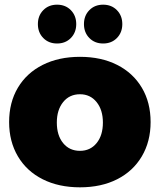

<svg xmlns="http://www.w3.org/2000/svg" viewBox="-20 -794 683 821"><path d="M624 -272Q624 -189 586.5 -125.5Q549 -62 481 -27.5Q413 7 322 7Q231 7 162.5 -27.5Q94 -62 56.5 -125.5Q19 -189 19 -272Q19 -356 56.5 -419Q94 -482 162.5 -516.5Q231 -551 322 -551Q413 -551 481 -516.5Q549 -482 586.5 -419Q624 -356 624 -272ZM223 -270Q223 -215 250 -182Q277 -149 322 -149Q366 -149 393 -182Q420 -215 420 -270Q420 -324 393 -357.5Q366 -391 322 -391Q277 -391 250 -357.5Q223 -324 223 -270ZM306 -691Q306 -655 283 -631.5Q260 -608 224 -608Q188 -608 165 -631.5Q142 -655 142 -691Q142 -727 165 -750.5Q188 -774 224 -774Q260 -774 283 -750.5Q306 -727 306 -691ZM503 -691Q503 -655 480 -631.5Q457 -608 421 -608Q385 -608 362 -631.5Q339 -655 339 -691Q339 -727 362 -750.5Q385 -774 421 -774Q457 -774 480 -750.5Q503 -727 503 -691Z"/></svg>

Font: Gontserrat ExtraBold
Style: Regular
Weight: 800
Designer: Julieta Ulanovsky
Foundry: Julieta Ulanovsky
Version: Version 6.001